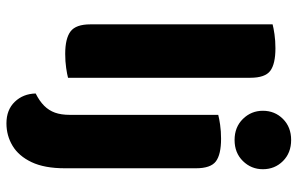

<svg xmlns="http://www.w3.org/2000/svg" viewBox="-188 -564 946 611"><g transform="rotate(90 285.5 -258.0)"><path d="M57 -264H227V-1Q216 2 195.5 5Q175 8 151 8Q102 8 79.5 -9Q57 -26 57 -72ZM227 -175H57V-652Q68 -655 88.5 -658Q109 -661 133 -661Q183 -661 205 -644.5Q227 -628 227 -581ZM277 102Q301 90 316 75Q331 60 338 40.5Q345 21 345 -7V-232H515V9Q515 74 495.5 115Q476 156 443.5 175.5Q411 195 372 195Q329 195 303.5 168.5Q278 142 277 102ZM332 -621Q332 -659 358 -685Q384 -711 425 -711Q466 -711 492 -685Q518 -659 518 -621Q518 -584 492 -557.5Q466 -531 425 -531Q384 -531 358 -557.5Q332 -584 332 -621ZM515 -175H345V-479Q356 -482 376.5 -485Q397 -488 421 -488Q471 -488 493 -471.5Q515 -455 515 -408Z"/></g></svg>

Font: Baloo Bhaijaan 2 ExtraBold
Style: Regular
Weight: 800
Designer: Sanskriti Dholi, Noopur Datye and Ek Type
Foundry: Ek Type
Version: Version 1.701